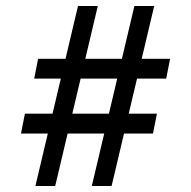

<svg xmlns="http://www.w3.org/2000/svg" viewBox="-20 -651 637 640"><path d="M286 -31 428 -631H494L352 -31ZM50 -206 63 -272H503L490 -206ZM98 -31 240 -631H306L164 -31ZM94 -389 107 -455H547L534 -389Z"/></svg>

Font: Akshar Light Light
Style: Regular
Weight: 300
Version: Version 1.100